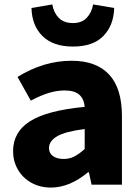

<svg xmlns="http://www.w3.org/2000/svg" viewBox="-20 -833 629 866"><path d="M39 -151Q39 -238 116 -286.5Q193 -335 362 -351Q359 -387 337.5 -406Q316 -425 271 -425Q237 -425 200.5 -414Q164 -403 119 -379L59 -486Q177 -559 303 -559Q414 -559 472 -497Q530 -435 530 -309V0H393L381 -56H377Q294 13 210 13Q160 13 121 -9Q82 -31 60.5 -68.5Q39 -106 39 -151ZM362 -161V-251Q275 -240 238 -218.5Q201 -197 201 -165Q201 -142 219 -129Q237 -116 267 -116Q293 -116 314 -126.5Q335 -137 362 -161ZM122 -797 216 -813Q222 -776 245 -752.5Q268 -729 309 -729Q349 -729 371.5 -753Q394 -777 400 -813L495 -797Q493 -719 446.5 -671Q400 -623 309 -623Q220 -623 172 -670Q124 -717 122 -797Z"/></svg>

Font: Nebula Sans Bold
Style: Regular
Weight: 700
Designer: Paul D. Hunt for Adobe (as Source Sans)
Foundry: Nebula Entertainment & Broadcasting LLC
Version: Version 1.010